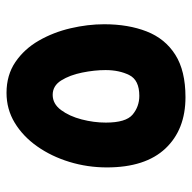

<svg xmlns="http://www.w3.org/2000/svg" viewBox="-20 -554 575 574"><g transform="rotate(-90 267.0 -267.5)"><path d="M263 0Q166 0 109.5 -60Q53 -120 53 -235Q53 -293 69.5 -347Q86 -401 116 -443.5Q146 -486 186.5 -510.5Q227 -535 276 -535Q329 -535 368 -508.5Q407 -482 432 -438.5Q457 -395 469 -343.5Q481 -292 481 -243Q481 -171 459.5 -116Q438 -61 390 -30.5Q342 0 263 0ZM267 -138Q314 -138 329 -168Q344 -198 344 -239Q344 -272 336.5 -309Q329 -346 313 -371.5Q297 -397 270 -397Q243 -397 224.5 -372Q206 -347 196.5 -310.5Q187 -274 187 -238Q187 -178 211 -158Q235 -138 267 -138Z"/></g></svg>

Font: Noto Sans Arabic SemCond
Style: Bold
Weight: 700
Width: 4
Designer: Monotype Design Team, Nadine Chahine, Nizar Qandah and Khaled Hosny
Foundry: Monotype Imaging Inc.
Version: Version 2.012; ttfautohint (v1.8.4.7-5d5b)